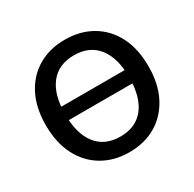

<svg xmlns="http://www.w3.org/2000/svg" viewBox="-140 -756 935 924"><g transform="rotate(-30 328.0 -294.5)"><path d="M112 -336H560V-262H112ZM327 -607Q412 -607 476.5 -569.5Q541 -532 577 -462.5Q613 -393 613 -295Q613 -198 577 -128Q541 -58 477 -20Q413 18 328 18Q244 18 179.5 -20Q115 -58 79 -128Q43 -198 43 -295Q43 -393 79 -462.5Q115 -532 179 -569.5Q243 -607 327 -607ZM328 -520Q242 -520 196 -461.5Q150 -403 150 -295Q150 -186 196 -127.5Q242 -69 328 -69Q414 -69 460 -127.5Q506 -186 506 -295Q506 -403 460 -461.5Q414 -520 328 -520Z"/></g></svg>

Font: Podkova SemiBold
Style: Regular
Weight: 600
Designer: Ilya Yudin
Foundry: Cyreal (www.cyreal.org)
Version: Version 2.103